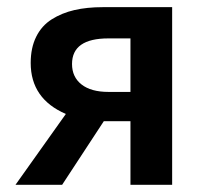

<svg xmlns="http://www.w3.org/2000/svg" viewBox="-20 -511 570 531"><path d="M340.8 0V-175.8H269H267.1L151.9 0H22.9L162.1 -195.8Q64.9 -237.8 64.9 -336.9Q64.9 -378.9 80.1 -409.4Q95.2 -439.9 123 -457.5Q150.9 -475.1 185.8 -483.2Q220.7 -491.2 264.2 -491.2H456.1V0ZM279.8 -256.8H340.8V-404.8H279.8Q179.2 -404.8 179.2 -334Q179.2 -297.9 205.6 -277.3Q231.9 -256.8 279.8 -256.8Z"/></svg>

Font: Toshiba Sans Medium
Style: Regular
Weight: 500
Designer: Paul D. Hunt
Foundry: Toshiba Corporation
Version: Version 2.020;PS 2.0;hotconv 1.0.86;makeotf.lib2.5.63406